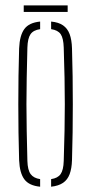

<svg xmlns="http://www.w3.org/2000/svg" viewBox="-20 -684 336 708"><path d="M50.5 -93.5Q49 -144 48.2 -195.8Q47.5 -247.5 47.5 -299.5Q47.5 -351.5 48.2 -403.2Q49 -455 50.5 -505.5Q52.5 -553.5 69.8 -577Q87 -600.5 128 -604.5V-576.5Q103 -573 92.5 -557.8Q82 -542.5 81 -508.5Q79.5 -447.5 78.5 -397.2Q77.5 -347 77.5 -299.8Q77.5 -252.5 78.5 -202Q79.5 -151.5 81 -90.5Q82 -57 93 -42Q104 -27 128 -23.5V4.5Q87 0.5 69.8 -22.8Q52.5 -46 50.5 -93.5ZM168.5 4.5V-23.5Q193 -27 203.5 -42Q214 -57 215 -90.5Q217 -151.5 218 -202Q219 -252.5 219 -299.8Q219 -347 218 -397.2Q217 -447.5 215 -508.5Q214 -543 203.8 -558Q193.5 -573 168.5 -576.5V-604.5Q196 -602 212.5 -590.5Q229 -579 236.8 -558.2Q244.5 -537.5 245.5 -505.5Q247 -455 247.8 -403.2Q248.5 -351.5 248.5 -299.8Q248.5 -248 247.8 -196.2Q247 -144.5 245.5 -93.5Q244.5 -62.5 236.8 -41.8Q229 -21 212.5 -9.8Q196 1.5 168.5 4.5ZM67.5 -664H229.5V-640H67.5Z"/></svg>

Font: Big Shoulders Stencil Display Thin ExtraLight
Style: Regular
Weight: 250
Version: Version 2.001